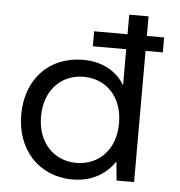

<svg xmlns="http://www.w3.org/2000/svg" viewBox="-52 -770 779 831"><g transform="rotate(5 337.0 -354.0)"><path d="M294 12C385 12 444 -34 476 -82L484 0H560V-570H635V-635H560V-720H476V-635H331V-570H476V-413C441 -473 376 -508 295 -508C146 -508 48 -401 48 -249C48 -97 146 12 294 12ZM303 -61C207 -61 134 -133 134 -248C134 -363 207 -435 303 -435C401 -435 473 -363 473 -248C473 -133 401 -61 303 -61Z"/></g></svg>

Font: Rootstock Sans Body
Style: Regular
Weight: 400
Designer: Colophon Foundry, Jonny Pinhorn
Foundry: Colophon Foundry
Version: Version 1.200;FEAKit 1.0